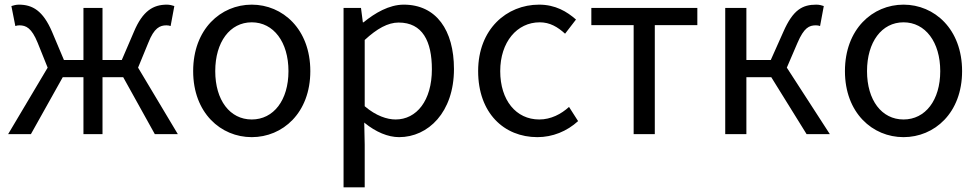

<svg xmlns="http://www.w3.org/2000/svg" viewBox="-20 -577 4210 826"><path d="M15 0H113L250 -245H339V0H421V-245H510L646 0H745L574 -286L618 -393C643 -457 668 -468 696 -468C704 -468 707 -467 714 -465L730 -551C722 -554 709 -557 698 -557C640 -557 594 -531 556 -440L504 -319H421V-543H339V-319H255L204 -440C165 -531 120 -557 61 -557C50 -557 38 -554 29 -551L46 -465C53 -467 56 -468 63 -468C92 -468 116 -457 142 -393L185 -286Z M1063 13C1196 13 1315 -91 1315 -271C1315 -452 1196 -557 1063 -557C930 -557 811 -452 811 -271C811 -91 930 13 1063 13ZM1063 -63C969 -63 906 -146 906 -271C906 -396 969 -481 1063 -481C1157 -481 1221 -396 1221 -271C1221 -146 1157 -63 1063 -63Z M1458 -543V229H1549V45L1547 -50C1548 -49 1548 -49 1549 -48C1597 -9 1649 13 1697 13C1822 13 1933 -94 1933 -280C1933 -447 1857 -557 1717 -557C1654 -557 1593 -521 1544 -481H1541L1533 -543ZM1549 -120V-405C1602 -454 1649 -480 1695 -480C1798 -480 1838 -399 1838 -279C1838 -144 1772 -63 1682 -63C1646 -63 1598 -78 1549 -120Z M2292 13C2357 13 2419 -12 2467 -56L2428 -117C2394 -86 2350 -63 2300 -63C2200 -63 2132 -146 2132 -271C2132 -396 2204 -481 2302 -481C2346 -481 2379 -461 2411 -432L2458 -493C2419 -527 2370 -557 2299 -557C2160 -557 2037 -452 2037 -271C2037 -91 2148 13 2292 13Z M2524 -469H2706V0H2797V-469H2980V-543H2524Z M3100 0H3191V-245H3298L3450 0H3550L3365 -286L3411 -393C3439 -458 3461 -468 3490 -468C3498 -468 3502 -467 3508 -465L3524 -551C3516 -554 3504 -557 3492 -557C3433 -557 3392 -536 3350 -440L3296 -319H3191V-543H3100Z M3867 13C4000 13 4119 -91 4119 -271C4119 -452 4000 -557 3867 -557C3734 -557 3615 -452 3615 -271C3615 -91 3734 13 3867 13ZM3867 -63C3773 -63 3710 -146 3710 -271C3710 -396 3773 -481 3867 -481C3961 -481 4025 -396 4025 -271C4025 -146 3961 -63 3867 -63Z"/></svg>

Font: Noto Sans KR Regular
Style: Regular
Weight: 400
Designer: Ryoko NISHIZUKA  (kana & ideographs); Paul D. Hunt (Latin, Greek & Cyrillic); Wenlong ZHANG  (bopomofo); Sandoll Communi
Foundry: Adobe Systems Incorporated
Version: Version 1.004;PS 1.004;hotconv 1.0.82;makeotf.lib2.5.63406